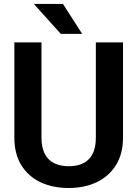

<svg xmlns="http://www.w3.org/2000/svg" viewBox="-20 -933 688 963"><path d="M149.7 -913.3H295.7L392.3 -763H285ZM325 10Q245 10 183.3 -19Q121.7 -48 86.8 -104.7Q52 -161.3 52 -242.7V-720.3H188V-242.7Q188 -194 204.3 -162Q220.7 -130 251.3 -114.7Q282 -99.3 325 -99.3Q390.3 -99.3 425.5 -134.5Q460.7 -169.7 460.7 -242.7V-720.3H597V-242.7Q597 -161.7 561.7 -105Q526.3 -48.3 464.8 -19.2Q403.3 10 325 10Z"/></svg>

Font: FreesentationVF
Style: Regular
Weight: 400
Designer: glyphs from Roboto by Christian Robertson / Hangul glyphs from Noto Sans CJK(Source Han Sans) by Jang Soo-young and Kang
Foundry: PT&
Version: Version 2.001;Glyphs 3.3.1 (3343)